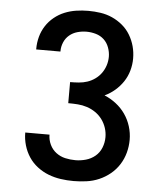

<svg xmlns="http://www.w3.org/2000/svg" viewBox="-53 -789 707 844"><g transform="rotate(5 300.0 -367.5)"><path d="M303 8Q274 8 246 4Q218 0 192 -10Q166 -20 143 -37.5Q120 -55 104.5 -78.5Q89 -102 81 -129.5Q73 -157 73 -185Q73 -185 73 -185.5Q73 -186 73 -186H180Q180 -186 180 -186Q180 -186 180 -186Q180 -163 190 -142Q200 -121 218 -107.5Q236 -94 258 -89Q280 -84 303 -84Q326 -84 349 -90.5Q372 -97 390 -112Q408 -127 417 -149.5Q426 -172 426 -196Q426 -217 419.5 -237Q413 -257 400.5 -274Q388 -291 370.5 -303Q353 -315 333 -321.5Q313 -328 292 -329.5Q271 -331 250 -331V-424Q269 -424 288.5 -425.5Q308 -427 326 -433Q344 -439 360 -450.5Q376 -462 387 -477.5Q398 -493 404 -511.5Q410 -530 410 -550Q410 -570 402.5 -590.5Q395 -611 380 -625Q365 -639 344.5 -645Q324 -651 303 -651Q283 -651 263 -645.5Q243 -640 227.5 -627Q212 -614 204 -595Q196 -576 196 -556Q196 -555 196 -554.5Q196 -554 196 -554H89Q89 -555 89 -555.5Q89 -556 89 -557Q89 -584 96 -610Q103 -636 117.5 -658.5Q132 -681 153 -698Q174 -715 198.5 -725Q223 -735 249.5 -739Q276 -743 303 -743Q330 -743 357 -739Q384 -735 408.5 -724Q433 -713 454 -695.5Q475 -678 489 -654.5Q503 -631 510 -605Q517 -579 517 -551Q517 -524 509.5 -497.5Q502 -471 487 -448.5Q472 -426 451 -408Q430 -390 406 -379Q433 -368 457 -349.5Q481 -331 498 -306.5Q515 -282 524 -253Q533 -224 533 -194Q533 -165 525.5 -137Q518 -109 502.5 -84.5Q487 -60 464.5 -41.5Q442 -23 415.5 -11.5Q389 0 360 4Q331 8 303 8Z"/></g></svg>

Font: Iosevka Custom SmBdEx
Style: Regular
Weight: 600
Width: 7
Monospace: yes
Designer: Belleve Invis
Foundry: Belleve Invis
Version: Version 11.2.4; ttfautohint (v1.8.4)